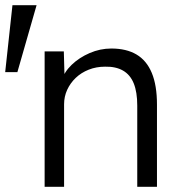

<svg xmlns="http://www.w3.org/2000/svg" viewBox="-62 -720 698 740"><path d="M-42 -442 -14 -700H79L5 -442ZM110 -522H184L187 -413L175 -408Q185 -442 214 -470Q243 -498 283.5 -515.5Q324 -533 367 -533Q425 -533 464 -510Q503 -487 523 -439Q543 -391 543 -317V0H467V-313Q467 -365 453.5 -398.5Q440 -432 412 -448Q384 -464 343 -463Q309 -463 280 -451.5Q251 -440 230 -420Q209 -400 197 -374Q185 -348 185 -318V0H148Q141 0 132 0Q123 0 110 0Z"/></svg>

Font: Our Lexend Light
Style: Regular
Weight: 300
Designer: Bonnie Shaver-Troup, Thomas Jockin
Foundry: Lexend
Version: Version 1.007